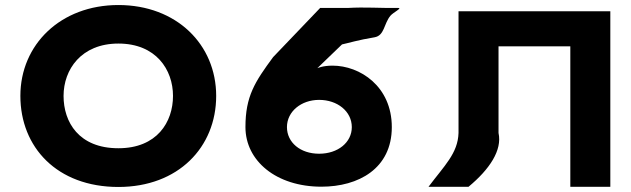

<svg xmlns="http://www.w3.org/2000/svg" viewBox="-20 -747 2519 767"><path d="M61.4 -363.9C61.4 -159.1 207.6 -0.1 453 -0.1C692.3 -0.1 843.6 -159.1 843.6 -363.9C843.6 -568.8 685.5 -726.9 453 -726.9C222 -726.9 61.4 -568.8 61.4 -363.9ZM233.9 -363.9C233.9 -468.5 303.9 -573 453 -573C603.2 -573 671.1 -468.5 671.1 -363.9C671.1 -259.4 607.3 -154.8 453 -154.8C294.6 -154.8 233.9 -259.4 233.9 -363.9Z M1539.3 -683.7C1550.3 -697.3 1588.8 -715.3 1570.7 -715.2C1493.4 -714.3 1441.5 -719.4 1368 -715.2H1258.9L1071 -518.8C997.9 -419.4 960.5 -362.4 960.5 -239.2C960.5 -104.9 1082.9 -1.2 1264.1 -1.2C1411.8 -1.2 1545.2 -73.4 1545.2 -239.2C1545.2 -402.4 1417.7 -484.8 1308.3 -484.8C1269.2 -484.8 1247.6 -474.6 1247.6 -474.6L1346.3 -569.6C1371 -574.7 1410.8 -587.4 1475.5 -597.9C1516.1 -604.4 1512.9 -651.4 1539.3 -683.7ZM1126.3 -239.2C1126.3 -302.1 1183.9 -348 1254.8 -348C1327.9 -348 1385.4 -302.1 1385.4 -239.2C1385.4 -178 1329.9 -132.9 1254.8 -132.9C1179.7 -132.9 1126.3 -178 1126.3 -239.2Z M1971.5 -215.9V-561.9H2258.3V-0.9H2418.1V-702.1H2258.3H1971.5H1811.7V-215.9C1809.2 -134.3 1754.8 -85 1691.9 -0.9H1851.7C1935.8 -70.6 1986.8 -147.1 1971.5 -215.9Z"/></svg>

Font: Hussar
Style: BdSuprExt
Weight: 700
Foundry: Cannot Into Space Fonts
Version: Version 2.00